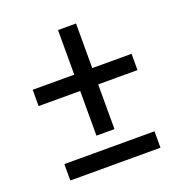

<svg xmlns="http://www.w3.org/2000/svg" viewBox="-115 -717 765 816"><g transform="rotate(-20 267.0 -309.5)"><path d="M316.9 -417H494.6V-343.3H316.9V-141.1H235.4V-343.3H47.4V-417H235.4V-618.7H316.9ZM473.6 0H65.9V-74.2H473.6Z"/></g></svg>

Font: Mardoto
Style: Regular
Weight: 400
Designer: Christian Robertson, Vahan Hovhannisyan
Foundry: Google
Version: Version 1.000